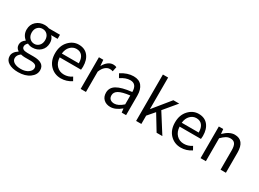

<svg xmlns="http://www.w3.org/2000/svg" viewBox="-35 -1699 3854 2852"><g transform="rotate(30 1891.5 -273.0)"><path d="M275.4 250Q173.8 250 111.8 211.4Q49.8 172.9 49.8 103.5Q49.8 34.2 130.9 -18.6V-23.4Q81.1 -51.8 81.1 -112.3Q81.1 -170.9 141.6 -212.9V-216.8Q71.3 -273.4 71.3 -363.3Q71.3 -450.2 130.4 -503.4Q189.5 -556.6 275.4 -556.6Q313.5 -556.6 350.6 -543H540V-472.7H428.7Q472.7 -430.7 472.7 -361.3Q472.7 -276.4 416.5 -224.1Q360.4 -171.9 275.4 -171.9Q235.4 -171.9 194.3 -191.4Q159.2 -161.1 159.2 -126Q159.2 -67.4 253.9 -67.4H360.4Q548.8 -67.4 548.8 61.5Q548.8 139.6 473.1 194.8Q397.5 250 275.4 250ZM275.4 -234.4Q323.2 -234.4 356.4 -270Q389.6 -305.7 389.6 -363.3Q389.6 -420.9 357.4 -455.6Q325.2 -490.2 275.4 -490.2Q225.6 -490.2 192.4 -456.1Q159.2 -421.9 159.2 -363.3Q159.2 -305.7 192.9 -270Q226.6 -234.4 275.4 -234.4ZM288.1 188.5Q363.3 188.5 412.1 154.3Q460.9 120.1 460.9 76.2Q460.9 40 433.6 24.4Q406.2 8.8 349.6 8.8H255.9Q222.7 8.8 185.5 0Q129.9 40 129.9 91.8Q129.9 135.7 172.4 162.1Q214.8 188.5 288.1 188.5Z M873 12.7Q761.7 12.7 687.5 -64.5Q613.3 -141.6 613.3 -271.5Q613.3 -398.4 686.5 -477.5Q759.8 -556.6 858.4 -556.6Q960.9 -556.6 1017.6 -488.3Q1074.2 -419.9 1074.2 -301.8Q1074.2 -275.4 1070.3 -250H704.1Q708 -163.1 757.8 -111.3Q807.6 -59.6 884.8 -59.6Q958 -59.6 1020.5 -102.5L1053.7 -43Q968.8 12.7 873 12.7ZM703.1 -315.4H994.1Q994.1 -397.5 959 -440.9Q923.8 -484.4 859.4 -484.4Q799.8 -484.4 755.4 -439Q710.9 -393.6 703.1 -315.4Z M1208 0V-543H1283.2L1291 -444.3H1293.9Q1323.2 -497.1 1363.3 -526.9Q1403.3 -556.6 1448.2 -556.6Q1483.4 -556.6 1505.9 -544.9L1489.3 -464.8Q1466.8 -473.6 1436.5 -473.6Q1398.4 -473.6 1361.3 -443.4Q1324.2 -413.1 1298.8 -348.6V0Z M1720.7 12.7Q1650.4 12.7 1606 -28.3Q1561.5 -69.3 1561.5 -140.6Q1561.5 -228.5 1641.1 -276.4Q1720.7 -324.2 1895.5 -343.8Q1895.5 -481.4 1784.2 -481.4Q1707 -481.4 1621.1 -422.9L1585 -486.3Q1693.4 -556.6 1798.8 -556.6Q1894.5 -556.6 1940.9 -497.6Q1987.3 -438.5 1987.3 -334V0H1912.1L1904.3 -65.4H1901.4Q1807.6 12.7 1720.7 12.7ZM1747.1 -59.6Q1814.5 -59.6 1895.5 -131.8V-284.2Q1762.7 -267.6 1707 -234.9Q1651.4 -202.1 1651.4 -147.5Q1651.4 -103.5 1677.7 -81.5Q1704.1 -59.6 1747.1 -59.6Z M2159.2 0V-795.9H2249V-255.9H2251L2484.4 -543H2585L2403.3 -325.2L2609.4 0H2510.7L2351.6 -261.7L2249 -142.6V0Z M2929.7 12.7Q2818.4 12.7 2744.1 -64.5Q2669.9 -141.6 2669.9 -271.5Q2669.9 -398.4 2743.2 -477.5Q2816.4 -556.6 2915 -556.6Q3017.6 -556.6 3074.2 -488.3Q3130.9 -419.9 3130.9 -301.8Q3130.9 -275.4 3127 -250H2760.7Q2764.6 -163.1 2814.5 -111.3Q2864.3 -59.6 2941.4 -59.6Q3014.6 -59.6 3077.1 -102.5L3110.4 -43Q3025.4 12.7 2929.7 12.7ZM2759.8 -315.4H3050.8Q3050.8 -397.5 3015.6 -440.9Q2980.5 -484.4 2916 -484.4Q2856.4 -484.4 2812 -439Q2767.6 -393.6 2759.8 -315.4Z M3264.6 0V-543H3339.8L3347.7 -464.8H3350.6Q3444.3 -556.6 3533.2 -556.6Q3699.2 -556.6 3699.2 -343.8V0H3607.4V-332Q3607.4 -408.2 3583 -442.4Q3558.6 -476.6 3504.9 -476.6Q3465.8 -476.6 3432.6 -457Q3399.4 -437.5 3355.5 -393.6V0Z"/></g></svg>

Font: Bpmf Zihi Sans Regular
Style: Regular
Weight: 400
Foundry: But Ko
Version: Version 1.320